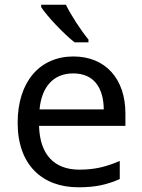

<svg xmlns="http://www.w3.org/2000/svg" viewBox="-20 -786 604 816"><path d="M260 -766H155V-756C178 -719 251 -642 297 -606H356V-618C325 -655 282 -721 260 -766ZM292 -546C150 -546 55 -440 55 -264C55 -85 160 10 313 10C386 10 434 -1 489 -25V-102C433 -78 385 -65 317 -65C210 -65 149 -130 146 -251H513V-304C513 -450 429 -546 292 -546ZM291 -474C380 -474 420 -412 421 -321H148C157 -417 207 -474 291 -474Z"/></svg>

Font: Noto Sans Mro
Style: Regular
Weight: 400
Designer: Monotype Design Team
Foundry: Monotype Imaging Inc.
Version: Version 2.001